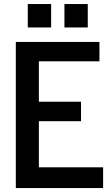

<svg xmlns="http://www.w3.org/2000/svg" viewBox="-20 -952 567 972"><path d="M306.2 -813V-931.6H424.3V-813ZM120.6 -813V-931.6H238.8V-813ZM60.1 0V-739.7H483.4V-641.6H176.8V-437H390.1V-338.4H176.8V-105H502V0Z"/></svg>

Font: News Cycle
Style: Bold
Weight: 700
Version: Version 0.5.1